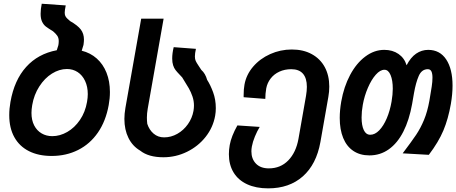

<svg xmlns="http://www.w3.org/2000/svg" viewBox="-20 -825 2443 1028"><path d="M29.5 -208.5Q29.5 -243.5 36 -279.5Q56.5 -396 120 -466.5Q183.5 -537 284 -556L292.5 -583Q294.5 -594.5 294.5 -605Q294.5 -620.5 287.8 -631.8Q281 -643 264 -657.5Q238.5 -673 226 -682.5Q213.5 -692 205.5 -708.5Q197.5 -725 197.5 -751Q197.5 -776.5 203.5 -805L332 -796Q326.5 -769.5 326.5 -757.5Q326.5 -746.5 329.8 -739.5Q333 -732.5 340 -725.8Q347 -719 355.5 -712Q396 -689 412.8 -666.8Q429.5 -644.5 429.5 -613Q429.5 -602 427 -584.5L417.5 -553.5Q464 -542 498 -511.8Q532 -481.5 550.2 -435.8Q568.5 -390 568.5 -332.5Q568.5 -298 562 -262.5Q546.5 -176.5 504.2 -115.2Q462 -54 398.2 -22Q334.5 10 256.5 10Q186 10 135 -15.8Q84 -41.5 56.8 -90.5Q29.5 -139.5 29.5 -208.5ZM446 -279.5Q450 -302.5 450 -321Q450 -361 435.5 -391.8Q421 -422.5 395.8 -439Q370.5 -455.5 338.5 -455.5Q297.5 -455.5 258.2 -431Q219 -406.5 190.5 -362.2Q162 -318 152.5 -262.5Q148.5 -238.5 148.5 -220.5Q148.5 -181.5 163 -153.5Q177.5 -125.5 202.8 -110.8Q228 -96 260 -96Q301 -96 340.2 -118.5Q379.5 -141 408 -182.8Q436.5 -224.5 446 -279.5Z M730.5 -18.5Q689.5 -42.5 667.8 -86.5Q646 -130.5 646 -188.5Q646 -215.5 651.5 -247.5L736 -725H856L771 -243.5Q766.5 -217.5 766.5 -195.5Q766.5 -178 768.5 -162Q779 -129.5 802.5 -109.5Q826 -89.5 858.5 -89.5Q896 -89.5 929.5 -108.5Q963 -127.5 986 -160Q1009 -192.5 1016 -231.5Q1018.5 -247.5 1018.5 -259.5Q1018.5 -285 1010.5 -308.5Q1002.5 -332 991 -352.2Q979.5 -372.5 955.5 -410.5L941 -426Q928 -439.5 920 -449.8Q912 -460 907 -475.2Q902 -490.5 902 -511.5Q902 -540 910 -572.5L1029 -563.5Q1023.5 -539 1023.5 -522.5Q1023.5 -508.5 1027.8 -499Q1032 -489.5 1043.5 -472.5L1058 -450.5Q1068.5 -441.5 1076.5 -427.8Q1084.5 -414 1089 -397.5Q1106.5 -370.5 1121 -331.2Q1135.5 -292 1135.5 -246Q1135.5 -225 1132 -205.5Q1121 -143 1081 -92.2Q1041 -41.5 981.2 -12.2Q921.5 17 855 17Q775 17 730.5 -18.5Z M1205.5 0.5Q1205.5 -23 1210 -48.5Q1218.5 -95.5 1251 -153.5L1370.5 -145.5Q1356.5 -122.5 1344.8 -94Q1333 -65.5 1328.5 -40.5Q1326 -26.5 1326 -15Q1326 26 1350.5 51.2Q1375 76.5 1419.5 76.5Q1482 76.5 1523.5 33.8Q1565 -9 1578 -81.5L1618.5 -312Q1623 -338.5 1623 -360Q1623 -406.5 1602 -430.5Q1581 -454.5 1539.5 -454.5Q1504 -454.5 1475.5 -441.2Q1447 -428 1429 -404.5Q1411 -381 1405.5 -352Q1400.5 -323 1400.5 -295.5L1284.5 -304.5V-315.5Q1284.5 -348.5 1289 -372Q1298.5 -425 1335.2 -468Q1372 -511 1426.8 -535.5Q1481.5 -560 1542.5 -560Q1604 -560 1649.2 -535.2Q1694.5 -510.5 1718.8 -465.8Q1743 -421 1743 -361.5Q1743 -334 1738 -306L1695.5 -64.5Q1674 55 1601.5 119.2Q1529 183.5 1416 183.5Q1350.5 183.5 1303 161.5Q1255.5 139.5 1230.5 98.2Q1205.5 57 1205.5 0.5Z M1799 -193.5Q1799 -235 1807 -281Q1821 -360.5 1854.5 -423.5Q1888 -486.5 1935.8 -522.2Q1983.5 -558 2037.5 -558Q2082 -558 2113.8 -536Q2145.5 -514 2157 -475.5Q2178.5 -517.5 2208 -537.8Q2237.5 -558 2272.5 -558Q2335 -558 2369 -506.8Q2403 -455.5 2403 -366.5Q2403 -321 2394 -268.5Q2380 -188.5 2354 -126.5Q2328 -64.5 2276 4L2136 -4Q2184 -67.5 2208 -103.2Q2232 -139 2250.2 -183Q2268.5 -227 2279 -285.5Q2287.5 -335 2291.5 -361.5Q2295.5 -388 2295.5 -409Q2295.5 -431 2289.8 -442.8Q2284 -454.5 2270.5 -454.5Q2238 -454.5 2222.2 -418.8Q2206.5 -383 2196.5 -326L2186.5 -268Q2171 -182 2139.5 -120.2Q2108 -58.5 2062 -25.8Q2016 7 1958 7Q1907.5 7 1871.8 -17Q1836 -41 1817.5 -86.2Q1799 -131.5 1799 -193.5ZM2076.5 -281Q2083 -320 2083 -350Q2083 -395 2071.2 -423.2Q2059.5 -451.5 2038.5 -451.5Q2015.5 -451.5 1992 -425Q1968.5 -398.5 1949.8 -355Q1931 -311.5 1922.5 -264Q1916 -228.5 1916 -196Q1916 -153.5 1927.8 -128.5Q1939.5 -103.5 1962.5 -103.5Q1987.5 -103.5 2010.5 -127.2Q2033.5 -151 2050.8 -191.5Q2068 -232 2076.5 -281Z"/></svg>

Font: JuliaMono
Style: Bold Italic
Weight: 700
Italic angle: -9°
Monospace: yes
Designer: cormullion
Foundry: corm
Version: Version 0.057; ttfautohint (v1.8.4)